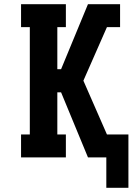

<svg xmlns="http://www.w3.org/2000/svg" viewBox="-20 -755 640 921"><path d="M490 146V0H402L273 -312H255V-110H296V0H81V-110H123V-625H81V-735H296V-625H255V-423H273L402 -735H556V-625H493L380 -368L493 -110H596V146Z"/></svg>

Font: Iosevka Curly Slab XBdEx
Style: Regular
Weight: 800
Width: 7
Monospace: yes
Designer: Belleve Invis
Foundry: Belleve Invis
Version: Version 11.0.0; ttfautohint (v1.8.3)